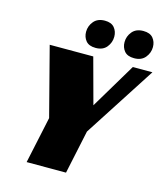

<svg xmlns="http://www.w3.org/2000/svg" viewBox="-122 -929 887 1022"><g transform="rotate(15 322.0 -417.5)"><path d="M389 -240 338 0H121L176 -257L78 -635H318L386 -384L536 -635H644ZM329 -835Q365 -835 382 -814.5Q399 -794 399 -765Q399 -733 378.5 -707.5Q358 -682 318 -682Q281 -682 264 -702.5Q247 -723 247 -752Q247 -784 268 -809.5Q289 -835 329 -835ZM541 -835Q578 -835 595 -814.5Q612 -794 612 -765Q612 -733 591 -707.5Q570 -682 530 -682Q493 -682 476 -702.5Q459 -723 459 -752Q459 -784 480 -809.5Q501 -835 541 -835Z"/></g></svg>

Font: Racing Sans One
Style: Regular
Weight: 400
Designer: Pablo Impallari, Rodrigo Fuenzalida
Foundry: Pablo Impallari, Rodrigo Fuenzalida
Version: Version 1.001; ttfautohint (v0.8) -G 200 -r 50